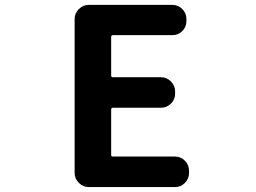

<svg xmlns="http://www.w3.org/2000/svg" viewBox="-20 -760 1040 780"><path d="M340.8 0Q317.4 0 300.3 -17.1Q283.2 -34.2 283.2 -57.6V-682.6Q283.2 -706.1 300.3 -723.1Q317.4 -740.2 340.8 -740.2H679.7Q704.1 -740.2 720.7 -723.1Q737.3 -706.1 737.3 -682.6V-674.8Q737.3 -650.4 720.7 -633.8Q704.1 -617.2 679.7 -617.2H438.5Q431.6 -617.2 431.6 -609.4V-453.1Q431.6 -446.3 438.5 -446.3H633.8Q657.2 -446.3 674.3 -429.2Q691.4 -412.1 691.4 -388.7V-379.9Q691.4 -355.5 674.3 -338.9Q657.2 -322.3 633.8 -322.3H438.5Q431.6 -322.3 431.6 -314.5V-130.9Q431.6 -124 438.5 -124H690.4Q714.8 -124 731.4 -106.9Q748 -89.8 748 -66.4V-57.6Q748 -34.2 731.4 -17.1Q714.8 0 690.4 0Z"/></svg>

Font: Gen Jyuu Gothic Monospace Bold
Style: Bold
Weight: 700
Designer: [Source Han Sans]
Ryoko NISHIZUKA  (kana & ideographs); Paul D. Hunt (Latin, Greek & Cyrillic); Wenlong ZHANG  (bopomofo
Version: Version 1.002.20150607